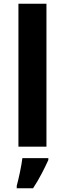

<svg xmlns="http://www.w3.org/2000/svg" viewBox="-20 -780 345 1021"><path d="M227 0H78V-760H227ZM237 71Q222 104 202 142.5Q182 181 156 221H69V208Q77 179 86 136Q95 93 99 61H237Z"/></svg>

Font: Noto Sans Devanagari UI
Style: Bold
Weight: 700
Designer: Jelle Bosma - Monotype Design Team
Foundry: Monotype Imaging Inc.
Version: Version 2.004; ttfautohint (v1.8.4.7-5d5b)